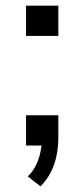

<svg xmlns="http://www.w3.org/2000/svg" viewBox="-20 -514 298 678"><path d="M123 144 78 109Q96 92 106.5 70.5Q117 49 122 26.5Q127 4 128 -15L147 0H72V-107H186V-28Q186 3 180 34Q174 65 160 93Q146 121 123 144ZM72 -387V-494H186V-387Z"/></svg>

Font: Nunito Sans 8pt
Style: Regular
Weight: 400
Version: Version 3.101;gftools[0.9.27]